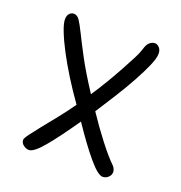

<svg xmlns="http://www.w3.org/2000/svg" viewBox="-99 -589 642 682"><g transform="rotate(20 221.5 -248.0)"><path d="M380.9 -43.9Q390.6 -33.2 390.6 -21.5Q390.6 -9.8 381.3 -1.5Q372.1 6.8 360.4 6.8Q342.8 6.8 306.2 -36.6Q269.5 -80.1 221.7 -151.4Q171.9 -79.1 136.2 -36.1Q100.6 6.8 82 6.8Q71.3 6.8 61 -1Q50.8 -8.8 50.8 -20.5Q50.8 -26.4 63.5 -43.5Q76.2 -60.5 95.7 -85Q115.2 -109.4 139.6 -139.6Q164.1 -169.9 186.5 -202.1Q157.2 -243.2 131.3 -284.7Q105.5 -326.2 85.9 -363.3Q66.4 -400.4 55.2 -429.2Q43.9 -458 43.9 -473.6Q43.9 -487.3 50.8 -495.1Q57.6 -502.9 67.4 -502.9Q80.1 -502.9 89.4 -489.3Q98.6 -475.6 113.3 -445.8Q127.9 -416 152.8 -369.1Q177.7 -322.3 221.7 -254.9Q242.2 -285.2 261.2 -317.4Q280.3 -349.6 296.4 -378.9Q312.5 -408.2 324.2 -431.2Q335.9 -454.1 339.8 -467.8Q344.7 -486.3 354 -494.6Q363.3 -502.9 374 -502.9Q382.8 -502.9 390.6 -494.6Q398.4 -486.3 398.4 -471.7Q398.4 -455.1 385.7 -425.8Q373 -396.5 353 -359.9Q333 -323.2 307.6 -282.7Q282.2 -242.2 256.8 -203.1Q290 -153.3 323.2 -110.4Q356.4 -67.4 380.9 -43.9Z"/></g></svg>

Font: Hi Melody Cyrillic
Style: Regular
Weight: 400
Version: Version 0.90 April 10, 2018